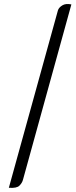

<svg xmlns="http://www.w3.org/2000/svg" viewBox="-20 -793 380 955"><path d="M268 -741Q272 -755 289.5 -766Q307 -777 335 -771L94 102Q90 117 76.5 130.5Q63 144 24 141Z"/></svg>

Font: Diphylleia
Style: Regular
Weight: 400
Designer: Minha Hyung
Foundry: JAMO
Version: Version 1.000; ttfautohint (v1.8.4.7-5d5b);gftools[0.9.28]